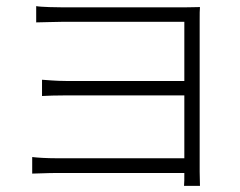

<svg xmlns="http://www.w3.org/2000/svg" viewBox="-20 -560 782 626"><path d="M85 6C101 6 133 4 166 4H581C581 23 581 37 580 46H632C632 32 631 16 631 0V-497C631 -514 631 -528 632 -537C620 -537 601 -536 578 -536H188C167 -536 113 -537 98 -540V-487C112 -487 167 -489 188 -489H581V-296H195C163 -296 133 -299 117 -300V-247C135 -248 163 -249 196 -249H581V-44H165C131 -44 101 -46 85 -48Z"/></svg>

Font: GenEiGothic-pro-Light
Style: Regular
Weight: 300
Designer: Ryoko NISHIZUKA (kana & ideographs); Paul D. Hunt (Latin, Greek & Cyrillic); Wenlong ZHANG (bopomofo); Sandoll Communica
Foundry: Adobe Systems Incorporated; o_tamon
Version: Version 1.000.140830